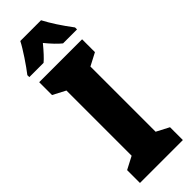

<svg xmlns="http://www.w3.org/2000/svg" viewBox="-304 -945 962 962"><g transform="rotate(-45 177.0 -463.5)"><path d="M251 -927H104C87 -892 35 -815 8 -781V-767H109C126 -781 149 -806 177 -840C204 -807 227 -783 247 -767H346V-781C306 -834 274 -883 251 -927ZM329 0V-91L262 -126V-588L329 -623V-714H25V-623L92 -588V-126L25 -91V0Z"/></g></svg>

Font: Noto Sans Hebrew ExtraCondensed Black
Style: Regular
Weight: 900
Width: 2
Designer: Monotype Design Team
Foundry: Monotype Imaging Inc.
Version: Version 2.004